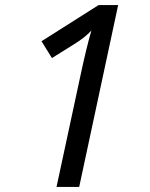

<svg xmlns="http://www.w3.org/2000/svg" viewBox="-20 -734 591 754"><path d="M291 0 444 -714H367L143 -572L184 -506L272 -561C299 -578 319 -593 339 -614C327 -575 310 -503 297 -442L202 0Z"/></svg>

Font: BC Sans
Style: Italic
Weight: 400
Italic angle: -12°
Designer: Monotype Design Team
Designer: Province of B.C.
Foundry: Monotype Imaging Inc.
Version: Version 2.000;GOOG;noto-source:20170915:90ef993387c0